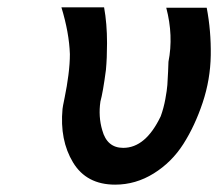

<svg xmlns="http://www.w3.org/2000/svg" viewBox="-20 -492 593 522"><path d="M147 -472H263Q271 -428 271 -375Q271 -334 268 -302Q260 -241 253 -216Q247 -175 258 -138Q271 -90 315 -90Q376 -90 417 -176Q425 -198 429.5 -222.5Q434 -247 435 -261Q436 -275 437 -297.5Q438 -320 438 -324Q452 -395 432 -471H542Q554 -408 553 -342Q552 -276 531 -213Q510 -150 478.5 -100.5Q447 -51 398 -20.5Q349 10 293 10Q215 10 178.5 -50.5Q142 -111 150 -196Q150 -199 156 -228Q162 -257 166 -288Q170 -319 170 -345Q168 -403 147 -472Z"/></svg>

Font: Coval
Style: Italic
Weight: 400
Foundry: Context Ltd
Version: Version 001.000